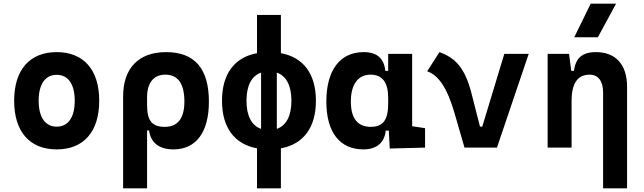

<svg xmlns="http://www.w3.org/2000/svg" viewBox="-20 -815 3556 1060"><path d="M293 9.8C441.9 9.8 527.8 -87.9 527.8 -258.8C527.8 -429.7 441.9 -527.3 293 -527.3C144 -527.3 58.1 -429.7 58.1 -258.8C58.1 -87.9 144 9.8 293 9.8ZM293 -115.7C230 -115.7 193.4 -167.5 193.4 -258.8C193.4 -350.6 230 -401.9 293 -401.9C356.4 -401.9 392.6 -350.6 392.6 -258.8C392.6 -167.5 356.4 -115.7 293 -115.7Z M937.5 9.8C1062 9.8 1133.3 -84 1133.3 -253.9C1133.3 -436.5 1054.7 -527.3 896.5 -527.3C745.6 -527.3 659.7 -438.5 659.7 -283.2V224.6H792V-94.7H803.2C811.5 -25.4 861.3 9.8 937.5 9.8ZM792 -234.9V-278.8C792 -357.4 828.1 -402.8 892.6 -402.8C962.4 -402.8 998 -353.5 998 -253.9C998 -161.6 960.9 -114.7 890.1 -114.7C817.9 -114.7 792 -149.9 792 -234.9Z M1398.9 224.6H1530.8V3.9C1655.3 -19 1724.1 -110.8 1724.1 -258.8C1724.1 -406.7 1655.3 -498.5 1530.8 -521.5V-732.4H1398.9V-521.5C1274.4 -498.5 1205.6 -406.7 1205.6 -258.8C1205.6 -110.8 1274.4 -19 1398.9 3.9ZM1421.4 -103.5C1369.1 -121.6 1340.8 -175.3 1340.8 -258.8C1340.8 -342.3 1369.1 -396 1421.4 -414.1ZM1508.3 -414.1C1560.5 -396 1588.9 -342.3 1588.9 -258.8C1588.9 -175.3 1560.5 -121.6 1508.3 -103.5Z M1986.3 9.8C2056.2 9.8 2103 -24.9 2109.4 -93.8H2126.5L2131.8 4.9L2326.7 0V-107.4L2255.4 -118.2V-517.6H2123V-423.8H2107.4C2100.1 -493.2 2060.5 -527.3 1988.3 -527.3C1856.9 -527.3 1781.7 -427.7 1781.7 -253.9C1781.7 -84 1856.4 9.8 1986.3 9.8ZM2123 -242.7C2123 -157.2 2098.1 -114.7 2026.9 -114.7C1954.6 -114.7 1917 -161.6 1917 -253.9C1917 -349.1 1956.5 -402.8 2025.9 -402.8C2090.8 -402.8 2123 -360.4 2123 -274.9Z M2544.4 0H2723.6L2898.9 -517.6H2764.2L2642.6 -116.2H2629.9L2583.5 -297.9C2546.4 -444.3 2491.2 -496.1 2406.2 -527.3L2338.4 -421.4C2400.4 -400.4 2448.7 -330.6 2489.3 -190.4Z M3309.6 224.6H3441.9V-336.9C3441.9 -458 3379.4 -527.3 3270 -527.3C3192.9 -527.3 3158.2 -493.2 3148.4 -423.8H3133.8L3121.6 -517.6H3003.4V0H3135.7V-258.3C3135.7 -355.5 3169.4 -402.8 3235.4 -402.8C3282.7 -402.8 3309.6 -367.2 3309.6 -304.2ZM3150.4 -609.4H3280.8L3381.3 -794.9H3241.2Z"/></svg>

Font: CaskaydiaCove Nerd Font
Style: Bold
Weight: 700
Designer: Aaron Bell
Foundry: Saja Typeworks
Version: Version 2111.1;Nerd Fonts 2.3.0